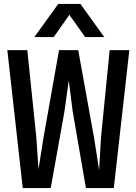

<svg xmlns="http://www.w3.org/2000/svg" viewBox="-20 -952 690 972"><path d="M153.8 -764.2 274.9 -932.1H387.2L507.8 -764.2H411.1L331.1 -877L252 -764.2ZM95.2 0 17.1 -698.2H118.2L164.1 -254.9L174.8 -95.2L200.2 -254.9L278.8 -698.2H376L456.1 -254.9L481.9 -90.8L491.2 -254.9L535.2 -698.2H634.8L556.2 0H415L348.1 -387.2L328.1 -543.9L306.2 -387.2L236.8 0Z"/></svg>

Font: Azeret Mono
Style: Regular
Weight: 400
Designer: Martin Vácha
Foundry: Displaay
Version: Version 1.002